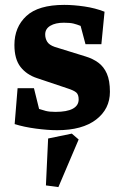

<svg xmlns="http://www.w3.org/2000/svg" viewBox="-20 -523 500 786"><path d="M214 10Q176 10 127 3.5Q78 -3 40 -15L52 -162H119L140 -77Q152 -73 167 -69Q182 -65 207 -65Q254 -65 278 -78Q302 -91 302 -116Q302 -136 292 -144.5Q282 -153 257 -161L132 -203Q89 -217 64 -249Q39 -281 39 -339Q39 -412 88 -457.5Q137 -503 243 -503Q281 -503 325.5 -496.5Q370 -490 408 -475L395 -342H330L310 -417Q295 -423 281 -426.5Q267 -430 241 -430Q207 -430 186 -417.5Q165 -405 165 -382Q165 -366 173 -352.5Q181 -339 204 -331L330 -292Q360 -283 382.5 -266.5Q405 -250 417.5 -221.5Q430 -193 430 -147Q430 -77 373.5 -33.5Q317 10 214 10ZM219 243 168 236 177 44 274 24 302 48Z"/></svg>

Font: Manuale ExtraBold
Style: Regular
Weight: 800
Version: Version 1.002